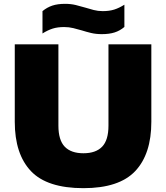

<svg xmlns="http://www.w3.org/2000/svg" viewBox="-20 -971 866 1001"><path d="M415 10Q225.5 10 141.2 -79Q57 -168 57 -336V-740H284.5V-316Q284.5 -240.5 317.5 -206.2Q350.5 -172 415 -172Q479.5 -172 512.5 -206.2Q545.5 -240.5 545.5 -316V-740H769V-336Q769 -168 685 -79Q601 10 415 10ZM510.5 -793Q480.5 -793 455.2 -799Q430 -805 406.5 -812.5Q384 -819 361.8 -824.5Q339.5 -830 314.5 -830Q280 -830 254.2 -821.8Q228.5 -813.5 201.5 -796.5V-913Q225 -932.5 252.8 -941.8Q280.5 -951 319.5 -951Q349.5 -951 374.8 -944.8Q400 -938.5 424 -931.5Q446 -924.5 468.5 -918.8Q491 -913 515.5 -913Q550 -913 575.8 -921.2Q601.5 -929.5 628.5 -946.5V-830.5Q605 -810.5 577.2 -801.8Q549.5 -793 510.5 -793Z"/></svg>

Font: Encode Sans SemiExpanded SemiExpanded Black
Style: Regular
Weight: 900
Width: 6
Designer: Multiple Designers
Foundry: Impallari Type
Version: Version 3.000; ttfautohint (v1.8.3) -l 8 -r 50 -G 200 -x 14 